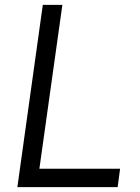

<svg xmlns="http://www.w3.org/2000/svg" viewBox="-20 -765 572 785"><path d="M461 0 471 -75H141L235 -745H155L51 0Z"/></svg>

Font: Plus Jakarta Sans
Style: Italic
Weight: 400
Italic angle: -8°
Designer: Gumpita Rahayu
Foundry: Tokotype
Version: Version 2.071;gftools[0.9.30]